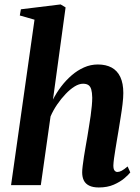

<svg xmlns="http://www.w3.org/2000/svg" viewBox="-20 -837 635 868"><path d="M426.5 10.5Q400 10.5 383.2 2.2Q366.5 -6 359 -21.2Q351.5 -36.5 351.5 -58Q351.5 -69 353.8 -87.5Q356 -106 359.5 -128.5Q363 -151 367.2 -174.8Q371.5 -198.5 375 -219.5Q378.5 -242.5 382.5 -266.2Q386.5 -290 389.8 -313.5Q393 -337 395 -358Q397 -379 397 -395.5Q396.5 -419 392.5 -432.8Q388.5 -446.5 379.5 -452.5Q370.5 -458.5 355.5 -458.5Q337.5 -458.5 317.2 -446Q297 -433.5 276.8 -412.2Q256.5 -391 238.5 -364.8Q220.5 -338.5 208.5 -310.5L164.5 0H30L136 -748L69.5 -767L74.5 -795L254 -817L276.5 -803.5L219.5 -387Q235 -417.5 256.5 -445.8Q278 -474 304 -496.5Q330 -519 359.8 -532.2Q389.5 -545.5 422.5 -545.5Q459 -545.5 484.8 -531.5Q510.5 -517.5 524 -488.8Q537.5 -460 537.5 -416.5Q537.5 -395.5 534 -366.2Q530.5 -337 525.2 -305Q520 -273 515.5 -244.5Q512 -225 508.5 -203.2Q505 -181.5 501.5 -160.5Q498 -139.5 495.5 -121Q493 -102.5 492.5 -89Q492.5 -72 498 -65.8Q503.5 -59.5 510.5 -59.5Q519.5 -59.5 530.2 -65.2Q541 -71 557 -84.5L569 -57.5Q561.5 -47.5 542.5 -31.2Q523.5 -15 494.5 -2.2Q465.5 10.5 426.5 10.5Z"/></svg>

Font: Merriweather 72pt
Style: Bold Italic
Weight: 700
Italic angle: -7.8°
Version: Version 2.101